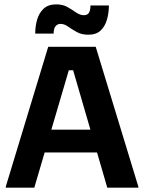

<svg xmlns="http://www.w3.org/2000/svg" viewBox="-20 -866 665 886"><path d="M138.3 0H6.7V-5L202.5 -650H421.7L618.3 -5V0H475L317.5 -541.7H297.5ZM445.8 -162.5H169.2L198.3 -267.5H416.7ZM227.5 -710.8H142.5Q142.5 -744.2 151.2 -775Q160 -805.8 181.2 -825.8Q202.5 -845.8 239.2 -845.8Q270 -845.8 291.7 -833.3Q313.3 -820.8 331.2 -808.3Q349.2 -795.8 367.5 -795.8Q383.3 -795.8 390.4 -807.1Q397.5 -818.3 397.5 -840.8H482.5Q482.5 -807.5 473.8 -776.2Q465 -745 444.6 -725.4Q424.2 -705.8 387.5 -705.8Q356.7 -705.8 334.2 -718.3Q311.7 -730.8 294.2 -743.3Q276.7 -755.8 259.2 -755.8Q245.8 -755.8 236.7 -745.4Q227.5 -735 227.5 -710.8Z"/></svg>

Font: Familjen Grotesk Variable
Style: Regular
Weight: 400
Designer: Anders Wikstroem, Jonas Baeckman, Matilda Gysing, Kristian Moeller
Foundry: Familjen STHLM AB
Version: Version 2.000